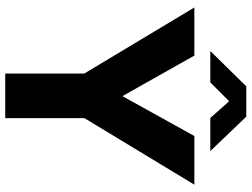

<svg xmlns="http://www.w3.org/2000/svg" viewBox="-134 -828 962 734"><g transform="rotate(90 347.0 -461.0)"><path d="M686 -723 431.5 -302.5V0H261V-302.5L8.5 -723H192.5L347.5 -448L500 -723ZM431 -784 367 -856 295 -784H175L310 -921.5H426L557.5 -784Z"/></g></svg>

Font: Public Sans ExtraBold
Style: Regular
Weight: 800
Designer: The Public Sans Project Authors: Dan O. Williams and USWDS (Libre Franklin designed by Pablo Impallari and Rodrigo Fuenz
Version: Version 1.007